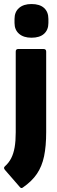

<svg xmlns="http://www.w3.org/2000/svg" viewBox="-42 -741 285 952"><path d="M71 189Q63 195 56 186L-17 102Q-27 91 -17 83Q2 66 13.5 43.5Q25 21 30.5 -10Q36 -41 36 -85V-485Q36 -498 48 -498H174Q187 -498 187 -485V-86Q187 -16 176.5 34Q166 84 141 121Q116 158 71 189ZM114 -554Q75 -554 52.5 -573.5Q30 -593 30 -627V-647Q30 -682 52.5 -701.5Q75 -721 114 -721Q155 -721 176.5 -701.5Q198 -682 198 -647V-627Q198 -593 176.5 -573.5Q155 -554 114 -554Z"/></svg>

Font: Sofia Sans Condensed Black
Style: Regular
Weight: 900
Designer: Botio Nikoltchev, Ani Petrova
Foundry: lettersoup
Version: Version 4.101